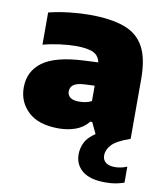

<svg xmlns="http://www.w3.org/2000/svg" viewBox="-87 -631 804 933"><g transform="rotate(10 315.0 -164.5)"><path d="M226 11Q127.5 11 76.5 -36.5Q25.5 -84 25.5 -155.5Q25.5 -236 87.8 -282Q150 -328 288 -335L361 -338.5Q355 -370.5 327.5 -384.2Q300 -398 239 -398Q205 -398 161.2 -392.2Q117.5 -386.5 79 -376V-535Q126.5 -547 180.8 -553Q235 -559 280 -559Q386.5 -559 452.8 -534.5Q519 -510 549.8 -452.5Q580.5 -395 580.5 -296V0Q513.5 23.5 490.5 48.5Q467.5 73.5 467.5 102Q467.5 123 482.8 135.8Q498 148.5 529 148.5Q541 148.5 556 145.8Q571 143 588 136V215Q568.5 221.5 547.2 225.8Q526 230 495.5 230Q419.5 230 382 199.2Q344.5 168.5 344.5 117.5Q344.5 86.5 358.5 58.5Q372.5 30.5 408.5 7L382.5 -48H373Q347 -16 308.8 -2.5Q270.5 11 226 11ZM244 -175Q244 -156.5 258.2 -145.5Q272.5 -134.5 301 -134.5Q315.5 -134.5 332 -137.2Q348.5 -140 363.5 -148V-224L311 -221.5Q274.5 -219 259.2 -207Q244 -195 244 -175Z"/></g></svg>

Font: Encode Sans Semi Expanded Black
Style: Regular
Weight: 900
Width: 6
Designer: Multiple Designers
Foundry: Impallari Type
Version: Version 3.000; ttfautohint (v1.8.3) -l 8 -r 50 -G 200 -x 14 